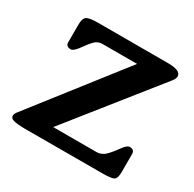

<svg xmlns="http://www.w3.org/2000/svg" viewBox="-114 -591 726 720"><g transform="rotate(30 249.0 -230.5)"><path d="M465.3 -424.3 165.5 -48.3H355Q374.5 -49.3 389.4 -63.2Q404.3 -77.1 424.8 -106Q440.9 -127.4 451.2 -127.4Q472.2 -127.4 472.2 -108.9V-31.7Q472.2 -2.9 461.7 3.4Q451.2 9.8 412.6 9.8L78.1 10.3Q40.5 9.8 26.9 5.4Q12.7 2 12.7 -10.3Q12.7 -18.6 22.5 -30.3L319.3 -410.6H169.4Q149.9 -410.6 136.5 -396.7Q123 -382.8 103 -354.5Q86.9 -333.5 76.7 -333.5Q55.2 -333.5 55.2 -351.6V-429.2Q55.2 -455.6 66.9 -463.4Q78.6 -471.2 115.2 -471.2H418.9Q474.6 -471.2 474.6 -445.8Q474.6 -436 465.3 -424.3Z"/></g></svg>

Font: Caudex
Style: Bold
Weight: 700
Version: Version 1.01